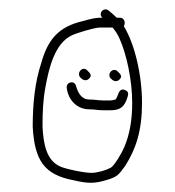

<svg xmlns="http://www.w3.org/2000/svg" viewBox="-20 -405 374 411"><path d="M201 -169H217C235 -169 244 -175 250 -189C253 -198 259 -208 248 -212C242 -215 237 -213 234 -206C233 -204 229 -192 227 -192C224 -191 220 -190 217 -190H201C189 -190 184 -192 171 -192C154 -192 147 -207 143 -220C140 -235 120 -229 123 -216C126 -192 144 -171 171 -171C183 -171 188 -169 201 -169ZM217 -237C222 -232 229 -228 236 -235C243 -242 237 -247 232 -252C222 -262 208 -247 217 -237ZM152 -239C157 -234 164 -230 171 -237C178 -244 172 -249 167 -254C157 -265 143 -249 152 -239ZM221 -346C226 -340 232 -332 236 -322C251 -289 263 -233 263 -185C263 -146 257 -116 246 -90C242 -80 225 -50 217 -46C208 -41 192 -36 178 -35C163 -34 117 -44 108 -49C80 -62 73 -95 71 -134C71 -163 72 -190 77 -217C85 -262 98 -312 133 -329C140 -333 182 -346 193 -346ZM245 -349C246 -351 247 -353 247 -356C247 -362 243 -367 237 -367H230C224 -373 219 -377 213 -382C203 -391 189 -377 199 -367H193C186 -367 175 -365 158 -360C105 -348 82 -320 68 -269C55 -230 50 -184 50 -134C54 -62 74 -31 138 -19C168 -12 182 -12 206 -19C230 -26 233 -29 248 -50C271 -86 284 -125 284 -185C284 -245 268 -312 245 -349Z"/></svg>

Font: Be Happy
Style: Regular
Weight: 500
Designer: Mew Too
Foundry: Cannot Into Space Fonts
Version: Version 0.9977